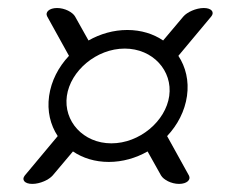

<svg xmlns="http://www.w3.org/2000/svg" viewBox="-20 -532 589 479"><path d="M146.8 -292.6C155.6 -355.3 220.7 -410.8 291.1 -410.8C361.5 -410.8 411 -355.3 402.2 -292.6C393.4 -229.9 328.3 -174.4 257.9 -174.4C187.5 -174.4 138 -229.9 146.8 -292.6ZM381.8 -94.2C388 -83.7 407.1 -73.2 426.7 -73.2C446.3 -73.2 457 -83.7 451.3 -94.2C451.1 -94.2 414.8 -159.9 396.9 -192.5C423.1 -220.3 441.2 -255 446.5 -292.6C451.8 -330.2 443.4 -364.9 425 -392.7C452.1 -425.3 506.8 -491 507.1 -491C515.7 -501.5 508 -512 488.4 -512C468.8 -512 446.7 -501.5 437.6 -491L387 -431C362.5 -447.6 331.9 -457.2 297.6 -457.2C263.4 -457.2 230 -447.6 200.8 -431L167.2 -491C161 -501.5 141.9 -512 122.3 -512C102.7 -512 92 -501.5 97.7 -491C97.9 -491 134.2 -425.3 152.1 -392.7C125.9 -364.9 107.8 -330.2 102.5 -292.6C97.2 -255 105.6 -220.3 124 -192.5C96.9 -159.9 42.2 -94.2 41.9 -94.2C33.3 -83.7 41 -73.2 60.6 -73.2C80.2 -73.2 102.3 -83.7 111.4 -94.2L162 -154.2C186.5 -137.6 217.1 -128 251.4 -128C285.6 -128 319 -137.6 348.2 -154.2Z"/></svg>

Font: Hi.
Style: Regular
Weight: 400
Designer: Mew Too, Robert Jablonski
Foundry: Cannot Into Space Fonts
Version: Version 1.996